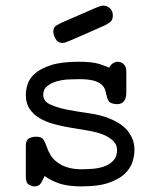

<svg xmlns="http://www.w3.org/2000/svg" viewBox="-20 -659 565 684"><path d="M72 -140Q72 -160 83.5 -166Q95 -172 109 -172Q128 -172 134.5 -162Q141 -152 146 -137Q151 -122 161 -105Q171 -88 196 -73Q226 -56 271 -56Q286 -56 308 -57.5Q330 -59 349.5 -65.5Q369 -72 383 -86Q397 -100 397 -125Q397 -130 395 -138Q393 -146 385.5 -154.5Q378 -163 364 -171.5Q350 -180 325 -187Q307 -192 281 -196Q255 -200 226.5 -205Q198 -210 170.5 -217.5Q143 -225 121 -238Q99 -251 85.5 -271Q72 -291 72 -321Q72 -339 78.5 -359.5Q85 -380 105 -397.5Q125 -415 162 -427Q199 -439 261 -439Q310 -439 334 -431Q358 -423 369 -418Q375 -429 383 -434Q391 -439 399 -439Q402 -439 407 -438Q412 -437 417.5 -433Q423 -429 426.5 -422.5Q430 -416 430 -404V-329Q430 -310 422 -299Q414 -288 397 -288Q393 -288 390 -288.5Q387 -289 382 -290Q370 -293 366 -300.5Q362 -308 360 -317.5Q358 -327 355 -337.5Q352 -348 342.5 -357Q333 -366 314.5 -371.5Q296 -377 262 -377H260Q246 -377 224.5 -376Q203 -375 183 -369.5Q163 -364 148.5 -352.5Q134 -341 134 -321Q134 -298 159.5 -286.5Q185 -275 221 -268Q257 -261 297 -255.5Q337 -250 367 -238Q380 -233 396 -224.5Q412 -216 426 -202.5Q440 -189 449.5 -169.5Q459 -150 459 -125Q459 -105 452 -82.5Q445 -60 425 -40.5Q405 -21 368 -8Q331 5 270 5Q224 5 194 -4.5Q164 -14 139 -32Q132 -17 125.5 -6Q119 5 102 5Q94 5 83 -1Q72 -7 72 -31ZM170 -546Q170 -562 180.5 -568Q191 -574 199 -578Q248 -599 276 -611.5Q304 -624 318.5 -630Q333 -636 338.5 -637.5Q344 -639 348 -639Q361 -639 371.5 -629.5Q382 -620 382 -604Q382 -587 371.5 -579.5Q361 -572 352 -568Q298 -544 269.5 -531.5Q241 -519 227.5 -513.5Q214 -508 210.5 -507Q207 -506 203 -506Q186 -506 178 -520.5Q170 -535 170 -546Z"/></svg>

Font: CMU Typewriter Custom
Style: Regular
Weight: 500
Monospace: yes
Version: Version 0.7.0